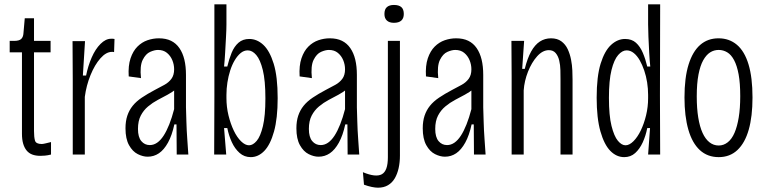

<svg xmlns="http://www.w3.org/2000/svg" viewBox="-20 -718 3562 892"><path d="M168 6Q146 6 130 0Q114 -6 103.5 -19Q93 -32 87.5 -51Q82 -70 82 -97V-475H25V-528H45Q69 -528 78.5 -537Q88 -546 89 -564L95 -633H138V-528H215V-475H138V-109Q138 -81 142.5 -65Q147 -49 174 -49Q179 -49 190 -51.5Q201 -54 217 -58V0Q201 4 188.5 5Q176 6 168 6Z M318 0V-345L317 -527H375L365 -367H380Q389 -412 406 -451Q423 -490 447 -514Q471 -538 496 -538Q500 -538 504 -538Q508 -538 512 -537L510 -476Q507 -477 504.5 -477Q502 -477 500 -477Q473 -477 446.5 -447Q420 -417 400.5 -369Q381 -321 374 -268V0Z M666 10Q644 10 620 -2Q596 -14 579.5 -43.5Q563 -73 563 -122Q563 -155 571.5 -180.5Q580 -206 596.5 -226.5Q613 -247 639 -264.5Q665 -282 699 -300Q724 -313 744 -324Q764 -335 776.5 -352Q789 -369 789 -396Q789 -418 780.5 -438.5Q772 -459 755.5 -472.5Q739 -486 714 -486Q698 -486 677.5 -477Q657 -468 643 -440Q629 -412 635 -355L578 -363Q575 -413 586.5 -447Q598 -481 618.5 -501.5Q639 -522 665 -531Q691 -540 718 -540Q751 -540 774.5 -528.5Q798 -517 813.5 -494.5Q829 -472 836.5 -441Q844 -410 844 -370V-219Q845 -191 846 -152Q847 -113 850 -72.5Q853 -32 855 0H801Q801 -33 800.5 -70Q800 -107 800 -140H790Q779 -89 760.5 -55.5Q742 -22 718.5 -6Q695 10 666 10ZM676 -44Q694 -44 710 -55Q726 -66 740 -87.5Q754 -109 766.5 -140.5Q779 -172 789 -211V-316L818 -338Q813 -318 797 -304Q781 -290 758.5 -278Q736 -266 712.5 -253.5Q689 -241 668 -223.5Q647 -206 634 -181Q621 -156 621 -119Q621 -81 636.5 -62.5Q652 -44 676 -44Z M1145 12Q1115 12 1093 -7.5Q1071 -27 1057 -57.5Q1043 -88 1036 -123H1021L1031 0H975L976 -271V-698H1032V-604Q1032 -581 1030 -546Q1028 -511 1026 -474Q1024 -437 1021 -409H1036Q1044 -443 1056 -472.5Q1068 -502 1088 -519.5Q1108 -537 1138 -537Q1174 -537 1203.5 -509.5Q1233 -482 1251.5 -422Q1270 -362 1270 -262Q1270 -168 1253 -107Q1236 -46 1208 -17Q1180 12 1145 12ZM1137 -43Q1155 -43 1172.5 -63.5Q1190 -84 1201.5 -132Q1213 -180 1213 -261Q1213 -344 1201 -392.5Q1189 -441 1170.5 -462.5Q1152 -484 1131 -484Q1113 -484 1098 -471.5Q1083 -459 1070.5 -438Q1058 -417 1049.5 -390.5Q1041 -364 1036.5 -335Q1032 -306 1032 -277V-263Q1032 -221 1041.5 -182Q1051 -143 1066 -111.5Q1081 -80 1100 -61.5Q1119 -43 1137 -43Z M1460 10Q1438 10 1414 -2Q1390 -14 1373.5 -43.5Q1357 -73 1357 -122Q1357 -155 1365.5 -180.5Q1374 -206 1390.5 -226.5Q1407 -247 1433 -264.5Q1459 -282 1493 -300Q1518 -313 1538 -324Q1558 -335 1570.5 -352Q1583 -369 1583 -396Q1583 -418 1574.5 -438.5Q1566 -459 1549.5 -472.5Q1533 -486 1508 -486Q1492 -486 1471.5 -477Q1451 -468 1437 -440Q1423 -412 1429 -355L1372 -363Q1369 -413 1380.5 -447Q1392 -481 1412.5 -501.5Q1433 -522 1459 -531Q1485 -540 1512 -540Q1545 -540 1568.5 -528.5Q1592 -517 1607.5 -494.5Q1623 -472 1630.5 -441Q1638 -410 1638 -370V-219Q1639 -191 1640 -152Q1641 -113 1644 -72.5Q1647 -32 1649 0H1595Q1595 -33 1594.5 -70Q1594 -107 1594 -140H1584Q1573 -89 1554.5 -55.5Q1536 -22 1512.5 -6Q1489 10 1460 10ZM1470 -44Q1488 -44 1504 -55Q1520 -66 1534 -87.5Q1548 -109 1560.5 -140.5Q1573 -172 1583 -211V-316L1612 -338Q1607 -318 1591 -304Q1575 -290 1552.5 -278Q1530 -266 1506.5 -253.5Q1483 -241 1462 -223.5Q1441 -206 1428 -181Q1415 -156 1415 -119Q1415 -81 1430.5 -62.5Q1446 -44 1470 -44Z M1736 154Q1724 154 1707 150.5Q1690 147 1671 140L1666 82Q1726 107 1754 91.5Q1782 76 1782 13V-528H1838V5Q1838 36 1832 63Q1826 90 1814 110.5Q1802 131 1782.5 142.5Q1763 154 1736 154ZM1810 -612Q1789 -612 1777.5 -622.5Q1766 -633 1766 -653Q1766 -675 1777.5 -685Q1789 -695 1810 -695Q1833 -695 1844.5 -685Q1856 -675 1856 -653Q1856 -633 1844.5 -622.5Q1833 -612 1810 -612Z M2047 10Q2025 10 2001 -2Q1977 -14 1960.5 -43.5Q1944 -73 1944 -122Q1944 -155 1952.5 -180.5Q1961 -206 1977.5 -226.5Q1994 -247 2020 -264.5Q2046 -282 2080 -300Q2105 -313 2125 -324Q2145 -335 2157.5 -352Q2170 -369 2170 -396Q2170 -418 2161.5 -438.5Q2153 -459 2136.5 -472.5Q2120 -486 2095 -486Q2079 -486 2058.5 -477Q2038 -468 2024 -440Q2010 -412 2016 -355L1959 -363Q1956 -413 1967.5 -447Q1979 -481 1999.5 -501.5Q2020 -522 2046 -531Q2072 -540 2099 -540Q2132 -540 2155.5 -528.5Q2179 -517 2194.5 -494.5Q2210 -472 2217.5 -441Q2225 -410 2225 -370V-219Q2226 -191 2227 -152Q2228 -113 2231 -72.5Q2234 -32 2236 0H2182Q2182 -33 2181.5 -70Q2181 -107 2181 -140H2171Q2160 -89 2141.5 -55.5Q2123 -22 2099.5 -6Q2076 10 2047 10ZM2057 -44Q2075 -44 2091 -55Q2107 -66 2121 -87.5Q2135 -109 2147.5 -140.5Q2160 -172 2170 -211V-316L2199 -338Q2194 -318 2178 -304Q2162 -290 2139.5 -278Q2117 -266 2093.5 -253.5Q2070 -241 2049 -223.5Q2028 -206 2015 -181Q2002 -156 2002 -119Q2002 -81 2017.5 -62.5Q2033 -44 2057 -44Z M2357 0V-362L2356 -528H2415L2406 -398H2418Q2430 -447 2447.5 -478.5Q2465 -510 2488 -525Q2511 -540 2540 -540Q2569 -540 2588 -526Q2607 -512 2617.5 -489.5Q2628 -467 2633 -441Q2638 -415 2639 -391Q2640 -367 2640 -348V0H2584V-350Q2584 -369 2583.5 -392.5Q2583 -416 2578 -437Q2573 -458 2561.5 -471.5Q2550 -485 2530 -485Q2501 -485 2475.5 -456.5Q2450 -428 2433 -385Q2416 -342 2413 -298V0Z M2880 12Q2844 12 2815.5 -17Q2787 -46 2769.5 -107.5Q2752 -169 2752 -264Q2752 -363 2770.5 -422.5Q2789 -482 2819 -509.5Q2849 -537 2884 -537Q2915 -537 2934.5 -519.5Q2954 -502 2966.5 -472.5Q2979 -443 2987 -409H3001Q2998 -438 2996 -475Q2994 -512 2992.5 -547Q2991 -582 2991 -605V-698H3047L3046 -274L3047 0H2991L3000 -123H2987Q2980 -87 2966 -56.5Q2952 -26 2931 -7Q2910 12 2880 12ZM2886 -43Q2904 -43 2923 -62Q2942 -81 2957 -112Q2972 -143 2981.5 -182Q2991 -221 2991 -262V-277Q2991 -306 2986.5 -335Q2982 -364 2973 -390.5Q2964 -417 2952 -438Q2940 -459 2924.5 -471.5Q2909 -484 2891 -484Q2871 -484 2852 -462.5Q2833 -441 2821 -393Q2809 -345 2809 -263Q2809 -181 2821 -133Q2833 -85 2850.5 -64Q2868 -43 2886 -43Z M3319 12Q3267 12 3231.5 -20.5Q3196 -53 3178 -115.5Q3160 -178 3160 -265Q3160 -357 3179 -418Q3198 -479 3233 -509.5Q3268 -540 3318 -540Q3368 -540 3403.5 -510Q3439 -480 3457.5 -419Q3476 -358 3476 -265Q3476 -177 3458.5 -115.5Q3441 -54 3406 -21Q3371 12 3319 12ZM3319 -42Q3342 -42 3361 -57Q3380 -72 3392.5 -101Q3405 -130 3412 -172.5Q3419 -215 3419 -271Q3419 -332 3411.5 -372.5Q3404 -413 3390.5 -438.5Q3377 -464 3358.5 -475Q3340 -486 3319 -486Q3297 -486 3279 -474.5Q3261 -463 3247 -438Q3233 -413 3225 -371.5Q3217 -330 3217 -270Q3217 -214 3224 -171.5Q3231 -129 3244 -100.5Q3257 -72 3276 -57Q3295 -42 3319 -42Z"/></svg>

Font: Bricolage Grotesque Condensed ExtraLight
Style: Regular
Weight: 250
Width: 3
Designer: Mathieu Triay
Foundry: Atelier Triay
Version: Version 1.000;gftools[0.9.30]